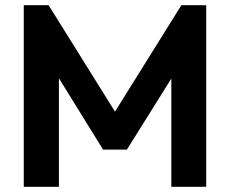

<svg xmlns="http://www.w3.org/2000/svg" viewBox="-20 -723 890 743"><path d="M72 0V-703H168L425 -291L682 -703H778V0H643V-419L471 -144H379L208 -420V0Z"/></svg>

Font: Outfit Semi Bold
Style: Regular
Weight: 600
Designer: Rodrigo Fuenzalida
Foundry: fragTYPE
Version: Version 1.000